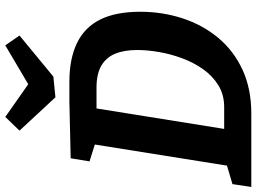

<svg xmlns="http://www.w3.org/2000/svg" viewBox="-146 -848 992 743"><g transform="rotate(-90 350.5 -476.0)"><path d="M-1 0 10 -73 98 -99 79 -78 166 -623 181 -600 98 -626 110 -699 329 -704H406Q495 -704 556 -674.5Q617 -645 647 -584.5Q677 -524 677 -430Q677 -344 651.5 -266Q626 -188 576 -128Q526 -68 452.5 -34Q379 0 283 0ZM219 -76 205 -105H308Q356 -105 392.5 -127.5Q429 -150 455 -187Q481 -224 497.5 -269Q514 -314 521.5 -359Q529 -404 529 -441Q529 -492 514.5 -527Q500 -562 468 -580.5Q436 -599 384 -599H280L307 -625ZM547 -952 585 -897 426 -766 346 -758 217 -897 270 -952 441 -832 347 -834Z"/></g></svg>

Font: Bitter Thin
Style: Bold Italic
Weight: 700
Italic angle: -9°
Version: Version 3.021